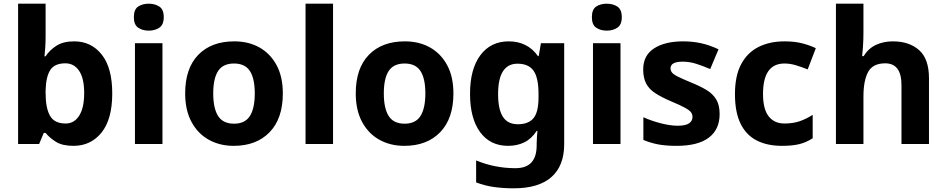

<svg xmlns="http://www.w3.org/2000/svg" viewBox="-20 -780 5127 1040"><path d="M227 -583Q227 -552 225 -522Q223 -492 221 -475H227Q249 -509 286 -532.5Q323 -556 382 -556Q474 -556 531 -484.5Q588 -413 588 -274Q588 -134 530 -62Q472 10 378 10Q318 10 283.5 -11.5Q249 -33 227 -60H217L192 0H78V-760H227ZM334 -437Q276 -437 252.5 -401Q229 -365 227 -291V-275Q227 -196 250.5 -153.5Q274 -111 336 -111Q382 -111 409 -153.5Q436 -196 436 -276Q436 -356 408.5 -396.5Q381 -437 334 -437Z M860 -546V0H711V-546ZM786 -760Q819 -760 843 -744.5Q867 -729 867 -686.8Q867 -646 843 -630Q819 -614 786 -614Q751.7 -614 728.4 -630Q705 -646 705 -686.8Q705 -729 728.4 -744.5Q751.7 -760 786 -760Z M1512 -273.7Q1512 -138 1440.5 -64Q1369 10 1246 10Q1170.1 10 1110.8 -23.1Q1051.4 -56.2 1017.2 -119.8Q983 -183.4 983 -274Q983 -410 1054 -483Q1125 -556 1249 -556Q1326.4 -556 1385.2 -523Q1444 -490 1478 -427.3Q1512 -364.5 1512 -273.7ZM1135 -274Q1135 -193 1161.5 -151.5Q1188 -110 1247.9 -110Q1307 -110 1333.5 -151.5Q1360 -193 1360 -274Q1360 -355 1333.5 -395.5Q1307 -436 1247.5 -436Q1188 -436 1161.5 -395.5Q1135 -355 1135 -274Z M1784 0H1635V-760H1784Z M2436 -273.7Q2436 -138 2364.5 -64Q2293 10 2170 10Q2094.1 10 2034.8 -23.1Q1975.4 -56.2 1941.2 -119.8Q1907 -183.4 1907 -274Q1907 -410 1978 -483Q2049 -556 2173 -556Q2250.4 -556 2309.2 -523Q2368 -490 2402 -427.3Q2436 -364.5 2436 -273.7ZM2059 -274Q2059 -193 2085.5 -151.5Q2112 -110 2171.9 -110Q2231 -110 2257.5 -151.5Q2284 -193 2284 -274Q2284 -355 2257.5 -395.5Q2231 -436 2171.5 -436Q2112 -436 2085.5 -395.5Q2059 -355 2059 -274Z M2736 -556Q2786 -556 2826 -536Q2866 -516 2894 -476H2898L2910 -546H3036V1Q3036 118 2967 179Q2898 240 2763 240Q2705 240 2655.5 233Q2606 226 2559 208V89Q2660 131 2772 131Q2830 131 2858.5 100Q2887 69 2887 7V-4Q2887 -21 2888.5 -39Q2890 -57 2891 -71H2887Q2859 -28 2820 -9Q2781 10 2732 10Q2635 10 2580.5 -64.5Q2526 -139 2526 -272Q2526 -406 2582 -481Q2638 -556 2736 -556ZM2783 -435Q2731 -435 2704.5 -394Q2678 -353 2678 -270Q2678 -188 2704 -147.5Q2730 -107 2785 -107Q2842 -107 2869.5 -139.5Q2897 -172 2897 -253V-271Q2897 -359 2870 -397Q2843 -435 2783 -435Z M3341 -546V0H3192V-546ZM3267 -760Q3300 -760 3324 -744.5Q3348 -729 3348 -686.8Q3348 -646 3324 -630Q3300 -614 3267 -614Q3232.7 -614 3209.4 -630Q3186 -646 3186 -686.8Q3186 -729 3209.4 -744.5Q3232.7 -760 3267 -760Z M3878 -162Q3878 -79 3819.5 -34.5Q3761 10 3645 10Q3588 10 3547 2.5Q3506 -5 3465 -22V-145Q3509 -125 3560 -112Q3611 -99 3650 -99Q3694 -99 3712.5 -112Q3731 -125 3731 -146Q3731 -160 3723.5 -171Q3716 -182 3691 -196Q3666 -210 3613 -232Q3562 -254 3529 -275.5Q3496 -297 3480 -327.5Q3464 -358 3464 -404Q3464 -480 3523 -518Q3582 -556 3680 -556Q3731 -556 3777 -546Q3823 -536 3872 -513L3827 -406Q3787 -423 3751 -434.5Q3715 -446 3678 -446Q3645 -446 3628.5 -437Q3612 -428 3612 -410Q3612 -397 3620.5 -386.5Q3629 -376 3653.5 -364Q3678 -352 3726 -332Q3773 -313 3807 -292.5Q3841 -272 3859.5 -241.5Q3878 -211 3878 -162Z M4216 10Q4135 10 4078 -19.5Q4021 -49 3991 -111Q3961 -173 3961 -270Q3961 -370 3995 -433Q4029 -496 4089.5 -526Q4150 -556 4229 -556Q4285 -556 4326.5 -545Q4368 -534 4399 -519L4355 -404Q4320 -418 4289.5 -427Q4259 -436 4229 -436Q4113 -436 4113 -271Q4113 -189 4143.5 -150Q4174 -111 4229 -111Q4276 -111 4312 -123.5Q4348 -136 4382 -158V-31Q4348 -9 4310.5 0.5Q4273 10 4216 10Z M4657 -605Q4657 -565 4654.5 -528Q4652 -491 4650 -476H4658Q4684 -518 4725 -537Q4766 -556 4816 -556Q4905 -556 4958.5 -508.5Q5012 -461 5012 -356V0H4863V-319Q4863 -437 4775 -437Q4708 -437 4682.5 -390.5Q4657 -344 4657 -257V0H4508V-760H4657Z"/></svg>

Font: Noto Sans Javanese
Style: Regular
Weight: 400
Designer: Monotype Design Team
Foundry: Monotype Imaging Inc.
Version: Version 2.004